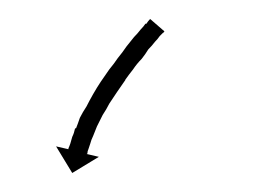

<svg xmlns="http://www.w3.org/2000/svg" viewBox="-20 -267 276 202"><path d="M152 -232V-233Q150 -231 148 -229Q148 -229 148 -229Q148 -229 148 -229Q148 -229 148 -229Q148 -229 148 -229Q146 -226 143 -223Q143 -223 143 -223Q143 -223 143 -223Q143 -223 143 -223Q143 -223 143 -223Q140 -219 136 -215Q136 -215 136 -215Q136 -215 136 -215Q136 -215 136 -215Q136 -215 136 -215Q133 -210 129 -205Q129 -205 129 -205Q129 -205 129 -205Q129 -205 129 -205Q129 -205 129 -205Q124 -200 120 -194Q120 -194 120 -194Q120 -194 120 -194Q120 -194 120 -194Q120 -194 120 -194Q116 -189 111 -182Q111 -182 111 -182.5Q111 -183 112 -183Q112 -183 112 -183Q112 -183 112 -183Q107 -176 103 -170Q103 -170 103 -170Q103 -170 103 -170Q103 -170 103 -170Q103 -170 103 -170Q99 -164 95 -158Q95 -158 95 -158Q95 -158 95 -158Q95 -158 95 -158Q95 -158 95 -158Q92 -152 88 -146Q88 -146 88 -146Q88 -146 88 -146Q88 -146 88 -146Q88 -146 88 -146Q85 -140 82 -134Q82 -134 82 -134Q82 -134 82 -134Q82 -134 82 -134Q82 -134 82 -134Q80 -129 78 -124Q78 -124 78 -124Q78 -124 78 -124Q78 -124 78 -124Q78 -124 78 -124Q76 -120 75 -116Q75 -116 75 -116Q75 -116 75 -116Q75 -116 75 -116Q75 -116 75 -116Q74 -113 73 -110Q73 -110 73 -110Q73 -110 73 -110Q73 -110 73 -110Q73 -110 73 -110Q72 -108 72 -106Q72 -106 72 -106Q72 -106 72 -106Q72 -106 72 -106Q72 -106 72 -106Q72 -105 71 -105L84 -102L56 -85L39 -113L52 -110Q52 -110 52 -111Q52 -111 52 -111Q52 -111 52 -111Q52 -111 52 -111Q52 -111 52 -111Q53 -113 54 -116Q54 -116 54 -116Q54 -116 54 -116Q54 -116 54 -116Q54 -116 54 -116Q55 -119 56 -123Q56 -123 56 -123Q56 -123 56 -123Q56 -123 56 -123Q56 -123 56 -123Q58 -127 59 -132Q59 -132 59 -132Q59 -132 60 -132Q60 -132 60 -132Q60 -132 60 -132Q62 -137 64 -143Q64 -143 64 -143Q64 -143 64 -143Q64 -143 64 -143Q64 -143 64 -143Q67 -149 71 -155Q71 -155 71 -155Q71 -155 71 -155Q71 -155 71 -155Q71 -155 71 -155Q74 -161 78 -168Q78 -168 78 -168Q78 -168 78 -168Q78 -168 78 -168Q78 -168 78 -168Q82 -175 86 -181Q86 -181 86 -181Q86 -181 86 -181Q86 -181 86 -181Q86 -181 86 -181Q91 -188 95 -194Q95 -194 95 -194Q95 -194 95 -194Q95 -194 95 -194Q95 -194 95 -194Q100 -200 104 -206Q104 -206 104 -206Q104 -206 104 -206Q104 -206 104 -206Q104 -206 104 -206Q109 -212 113 -218Q113 -218 113 -218Q113 -218 113 -218Q113 -218 113 -218Q113 -218 113 -218Q117 -223 121 -228Q121 -228 121 -228Q121 -228 121 -228Q121 -228 121 -228Q121 -228 121 -228Q125 -232 128 -236Q128 -236 128 -236Q128 -236 128 -236Q128 -236 128 -236Q128 -236 128 -236Q131 -239 133 -242Q133 -242 133 -242Q133 -242 134 -242Q134 -242 134 -242Q134 -242 134 -242Q136 -245 137 -246Q138 -247 138 -247L153 -234Q152 -233 152 -232Z"/></svg>

Font: FRB American Cursive Just Arrows Black
Style: Bold Italic
Weight: 900
Italic angle: -25°
Version: Version 2.0;Modular Font Editor K font №1